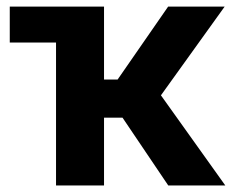

<svg xmlns="http://www.w3.org/2000/svg" viewBox="-20 -566 712 586"><path d="M9.8 -436.1V-545.9H204.6V-436.1ZM151 0V-545.9H297.5V-323.3H339L493.2 -545.9H665.7L471.2 -275.1L667.6 0H493.5L353.9 -206.9H297.5V0Z"/></svg>

Font: Inter Variable LoSnoCo
Style: Regular
Weight: 400
Designer: Rasmus Andersson
Foundry: rsms
Version: Version 4.000;git-a52131595; featfreeze: case,dlig,ss01,ss02